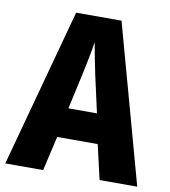

<svg xmlns="http://www.w3.org/2000/svg" viewBox="-81 -784 757 854"><g transform="rotate(10 298.0 -357.5)"><path d="M426 0 390 -156H207L171 0H0L194 -715H399L596 0ZM326 -456Q319 -490 311 -530Q303 -570 298 -600Q294 -571 286 -531Q278 -491 271 -458L234 -290H363Z"/></g></svg>

Font: Noto Sans Armenian Condensed ExtraBold
Style: Regular
Weight: 800
Width: 3
Designer: Monotype Design Team
Foundry: Monotype Imaging Inc.
Version: Version 2.008; ttfautohint (v1.8.4.7-5d5b)